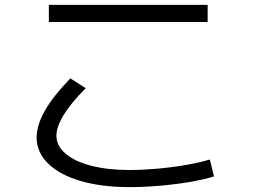

<svg xmlns="http://www.w3.org/2000/svg" viewBox="-20 -738 1040 786"><path d="M510 28Q396 28 310.5 3Q225 -22 177.5 -68Q130 -114 130 -175Q130 -226 164 -285.5Q198 -345 268 -417L331 -377Q271 -317 241 -268Q211 -219 211 -182Q211 -141 248.5 -109Q286 -77 353.5 -59.5Q421 -42 510 -42Q563 -42 624.5 -47.5Q686 -53 743 -63Q800 -73 839 -85L856 -16Q816 -3 757 7Q698 17 633 22.5Q568 28 510 28ZM180 -648V-718H830V-648Z"/></svg>

Font: M PLUS 1 Thin
Style: Regular
Weight: 400
Version: Version 1.001